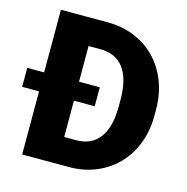

<svg xmlns="http://www.w3.org/2000/svg" viewBox="-120 -811 886 911"><g transform="rotate(15 323.0 -355.5)"><path d="M68.4 0V-310.1H-14.6V-403.3H68.4V-710.9H297.4Q391.6 -710.9 466.8 -668.2Q542 -625.5 584.2 -547.6Q626.5 -469.7 627 -373V-340.3Q627 -242.7 585.7 -165.3Q544.4 -87.9 469.5 -44.2Q394.5 -0.5 302.2 0ZM341.8 -310.1H239.7V-131.8H299.3Q373 -131.8 412.6 -184.3Q452.1 -236.8 452.1 -340.3V-371.1Q452.1 -474.1 412.6 -526.4Q373 -578.6 297.4 -578.6H239.7V-403.3H341.8Z"/></g></svg>

Font: Sadagaat-English
Style: Regular
Weight: 900
Designer: Ahmed alsheikh
Foundry: Ahmed alsheikh Design
Version: Version 2.137;January 17, 2018;FontCreator 11.0.0.2408 64-bi